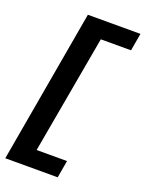

<svg xmlns="http://www.w3.org/2000/svg" viewBox="-159 -789 763 1009"><g transform="rotate(20 223.0 -284.5)"><path d="M446 -713H152L2 144H295L312 47H142L260 -615H429Z"/></g></svg>

Font: Geom SemiBold
Style: Bold Italic
Weight: 600
Italic angle: -10°
Version: Version 1.102